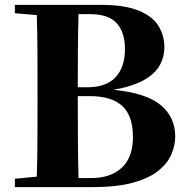

<svg xmlns="http://www.w3.org/2000/svg" viewBox="-20 -767 767 787"><path d="M301.8 -37.1H353Q434.1 -37.1 479.5 -79.8Q524.9 -122.6 524.9 -205.1Q524.9 -292 481.4 -332.5Q438 -373 347.2 -373H298.8Q298.8 -283.7 299.3 -200.4Q299.8 -117.2 301.8 -37.1ZM349.1 -709H301.8Q299.8 -635.7 299.3 -561Q298.8 -486.3 298.8 -409.2H337.9Q415 -409.2 453.6 -450.4Q492.2 -491.7 492.2 -565.9Q492.2 -634.3 458.5 -671.6Q424.8 -709 349.1 -709ZM41 -747.1H393.1Q488.8 -747.1 546.1 -724.4Q603.5 -701.7 628.7 -662.1Q653.8 -622.6 653.8 -571.8Q653.8 -534.2 635 -499.8Q616.2 -465.3 570.6 -439.2Q524.9 -413.1 444.8 -398.9Q580.1 -385.7 639.2 -335.9Q698.2 -286.1 698.2 -208Q698.2 -171.4 682.6 -134.5Q667 -97.7 629.2 -67.1Q591.3 -36.6 525.4 -18.3Q459.5 0 357.9 0H41V-34.2L130.9 -43Q133.3 -121.6 133.5 -202.4Q133.8 -283.2 133.8 -363.8V-399.9Q133.8 -476.6 133.5 -553Q133.3 -629.4 130.9 -705.1L41 -712.9Z"/></svg>

Font: Source Han Serif JP Heavy
Style: Regular
Weight: 900
Designer: Ryoko NISHIZUKA  (kana & ideographs); Frank Grießhammer (Latin, Greek & Cyrillic); Wenlong ZHANG  (bopomofo); Sandoll Co
Foundry: Adobe Systems Incorporated
Version: Version 1.001;PS 1.001;hotconv 16.6.54;makeotf.lib2.5.65590